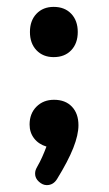

<svg xmlns="http://www.w3.org/2000/svg" viewBox="-20 -425 317 558"><path d="M136 -405Q105 -405 86 -385Q67 -365 67 -332Q67 -299 86 -279Q105 -259 136 -259Q168 -259 187 -279Q206 -299 206 -332Q206 -365 187 -385Q168 -405 136 -405ZM115 1Q109 17 102.5 31.5Q96 46 89 58Q85 65 83.5 69.5Q82 74 82 80Q82 93 93 103Q104 113 116 113Q135 113 146 95Q178 43 193 5Q208 -33 208 -61Q208 -95 189 -115Q170 -135 137 -135Q106 -135 86 -115Q66 -95 66 -63Q66 -40 79 -23Q92 -6 115 1Z"/></svg>

Font: Beiruti
Style: Bold
Weight: 700
Designer: Arlette Boutros
Foundry: Boutros
Version: Version 1.41